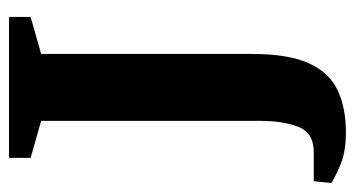

<svg xmlns="http://www.w3.org/2000/svg" viewBox="-230 -450 805 436"><g transform="rotate(-90 173.0 -232.5)"><path d="M90 150Q49 150 21.5 139.5Q-6 129 -25 117L-21 77H45Q89 77 102.5 42Q116 7 116 -45V-542L32 -566V-615H352V-566L268 -542V-63Q268 20 246.5 66.5Q225 113 185 131.5Q145 150 90 150Z"/></g></svg>

Font: Manuale ExtraBold
Style: Regular
Weight: 800
Version: Version 1.002